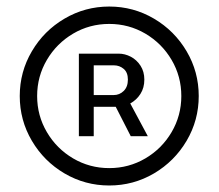

<svg xmlns="http://www.w3.org/2000/svg" viewBox="-20 -737 675 593"><path d="M223.6 -571.3H346.7Q365.7 -571.3 384 -561.8Q402.3 -552.2 414.1 -533.9Q425.8 -515.6 425.8 -491.2Q425.8 -465.8 413.8 -447Q401.9 -428.2 382.3 -417.5L436.5 -316.4H383.8L337.4 -407.2H269.5V-316.4H223.6ZM41 -440.4Q41 -515.1 78.4 -578.6Q115.7 -642.1 179.2 -679.4Q242.7 -716.8 317.4 -716.8Q392.1 -716.8 455.6 -679.4Q519 -642.1 556.4 -578.6Q593.8 -515.1 593.8 -440.4Q593.8 -365.7 556.4 -302.2Q519 -238.8 455.6 -201.4Q392.1 -164.1 317.4 -164.1Q242.7 -164.1 179.2 -201.4Q115.7 -238.8 78.4 -302.2Q41 -365.7 41 -440.4ZM540 -440.4Q540 -501 510 -552Q480 -603 429 -633.1Q377.9 -663.1 317.4 -663.1Q256.8 -663.1 205.8 -633.1Q154.8 -603 124.8 -552Q94.7 -501 94.7 -440.4Q94.7 -379.9 124.8 -328.9Q154.8 -277.8 205.8 -247.8Q256.8 -217.8 317.4 -217.8Q377.9 -217.8 429 -247.8Q480 -277.8 510 -328.9Q540 -379.9 540 -440.4ZM331.1 -443.4Q349.1 -443.4 362.1 -456.1Q375 -468.8 375 -491.2Q375 -513.2 362.1 -524.2Q349.1 -535.2 332 -535.2H269.5V-443.4Z"/></svg>

Font: Pretendard GOV Light
Style: Regular
Weight: 300
Designer: Base glyphs from Inter by Rasmus Andersson; Hangeul glyphs from Noto Sans CJK(Source Han Sans) by Jang Soo-young and Kan
Foundry: Kil Hyung-jin
Version: Version 1.309